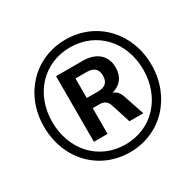

<svg xmlns="http://www.w3.org/2000/svg" viewBox="-159 -905 1112 1092"><g transform="rotate(-30 397.0 -359.5)"><path d="M397.5 10.3C599.6 10.3 750.5 -148.4 750.5 -360.4C750.5 -571.8 599.6 -729 397.5 -729C195.3 -729 44.4 -571.8 44.4 -360.4C44.4 -147.5 194.3 10.3 397.5 10.3ZM337.4 -144.5V-313.5H381.3C410.2 -313.5 428.7 -303.7 439.9 -273.4L481 -144.5H572.3L531.2 -266.1C519.5 -306.6 502.9 -326.2 478.5 -333C534.2 -347.7 566.4 -387.7 566.4 -449.2C566.4 -525.4 514.2 -575.2 422.9 -575.2H247.6V-144.5ZM397.5 -41C223.6 -41 98.6 -175.3 98.6 -360.4C98.6 -543.5 223.6 -677.7 397.5 -677.7C570.3 -677.7 696.3 -544.4 696.3 -360.4C696.3 -175.3 570.3 -41 397.5 -41ZM336.9 -508.8H410.6C456.5 -508.8 480.5 -488.3 480.5 -445.3C480.5 -400.9 457 -380.4 410.6 -380.4H336.9Z"/></g></svg>

Font: Winston Medium
Style: Regular
Weight: 500
Designer: Vernon Adams, Kim Jin-seong, David Berlow, Cristiano Sobral
Foundry: The Winston Project Authors
Version: Version 3.004